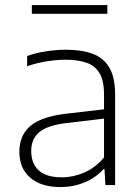

<svg xmlns="http://www.w3.org/2000/svg" viewBox="-20 -750 568 778"><path d="M225 8Q147 8 102.8 -29.8Q58.5 -67.5 58.5 -135Q58.5 -202.5 103.8 -240.2Q149 -278 250 -289.5L422.5 -309.5L423.5 -272L250.5 -251.5Q173 -242.5 139.8 -215Q106.5 -187.5 106.5 -138.5Q106.5 -87.5 137 -59.5Q167.5 -31.5 230.5 -31.5Q277 -31.5 321.5 -50.8Q366 -70 401.5 -112V-367Q401.5 -423 383.2 -453.5Q365 -484 330.2 -496Q295.5 -508 245.5 -508Q212.5 -508 172 -502Q131.5 -496 90 -481.5V-523Q124 -535.5 166.2 -542Q208.5 -548.5 247.5 -548.5Q311 -548.5 355.5 -532Q400 -515.5 423.2 -475.8Q446.5 -436 446.5 -366.5V0H407L403.5 -64.5H399Q370 -31 323.8 -11.5Q277.5 8 225 8ZM109 -694V-729.5H415V-694Z"/></svg>

Font: Encode Sans SemiExpanded ExtraLight
Style: Regular
Weight: 250
Width: 6
Designer: Multiple Designers
Foundry: Impallari Type
Version: Version 3.002